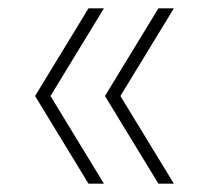

<svg xmlns="http://www.w3.org/2000/svg" viewBox="-20 -510 480 460"><path d="M192 -70 64 -280 192 -490H229L101 -280L229 -70ZM359.5 -70 231.5 -280 359.5 -490H396.5L268.5 -280L396.5 -70Z"/></svg>

Font: Encode Sans Thin
Style: Regular
Weight: 250
Designer: Multiple Designers
Foundry: Impallari Type
Version: Version 2.000